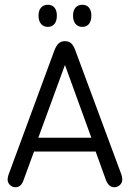

<svg xmlns="http://www.w3.org/2000/svg" viewBox="-20 -778 546 807"><path d="M382 -141 425 -22Q437 9 460 9Q474 9 484 -0.5Q494 -10 494 -23Q494 -34 490 -45L296 -568Q289 -587 279 -596Q269 -605 253 -605Q237 -605 227 -596Q217 -587 209 -567L16 -44Q14 -38 13 -33Q12 -28 12 -23Q12 -10 22 -0.5Q32 9 45 9Q69 9 79 -21L123 -141ZM364 -199H141L253 -505ZM181 -758Q163 -758 152.5 -746Q142 -734 142 -712Q142 -690 152.5 -677.5Q163 -665 181 -665Q199 -665 209 -677.5Q219 -690 219 -712Q219 -734 209 -746Q199 -758 181 -758ZM326 -758Q308 -758 297.5 -746Q287 -734 287 -712Q287 -690 297.5 -677.5Q308 -665 326 -665Q344 -665 354 -677.5Q364 -690 364 -712Q364 -734 354 -746Q344 -758 326 -758Z"/></svg>

Font: Beiruti
Style: Regular
Weight: 400
Version: Version 1.00